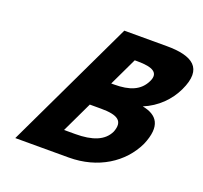

<svg xmlns="http://www.w3.org/2000/svg" viewBox="-139 -985 1211 1146"><g transform="rotate(20 467.0 -412.5)"><path d="M461.6 -825 69.3 0H408.6C594.7 0 738.4 -94 803 -230C860 -363 814.1 -420 719.7 -438C806.8 -474 870.7 -539 906.8 -615C981.5 -772 894.7 -825 731.8 -825ZM496 -502 580.6 -680H598.8C698 -680 738.1 -655 710.1 -596C677.3 -527 612.1 -502 514.1 -502ZM326.3 -145 419 -340H490.4C597.2 -340 638.2 -313 608.4 -237C577.5 -172 505.3 -145 397.6 -145Z"/></g></svg>

Font: Hussar
Style: BdSuprExtOblFive
Weight: 700
Foundry: Cannot Into Space Fonts
Version: Version 2.00